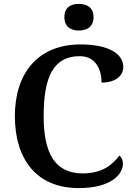

<svg xmlns="http://www.w3.org/2000/svg" viewBox="-20 -951 688 981"><path d="M383 -795C424 -795 458 -815 458 -863C458 -913 424 -931 383 -931C341 -931 309 -913 309 -863C309 -815 341 -795 383 -795ZM382 10C549 10 608 -61 608 -115C608 -133 601 -148 590 -156C556 -111 504 -65 403 -65C259 -65 203 -170 203 -358C203 -554 251 -664 387 -664C471 -664 499 -593 499 -529C568 -529 610 -562 610 -609C610 -674 538 -724 392 -724C171 -724 56 -574 56 -358C56 -137 167 10 382 10Z"/></svg>

Font: Noto Serif Gurmukhi SemiBold
Style: Regular
Weight: 600
Designer: Vaibhav Singh and the Monotype Design Team
Foundry: Monotype Imaging Inc.
Version: Version 2.004